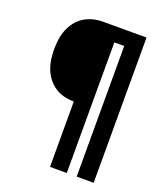

<svg xmlns="http://www.w3.org/2000/svg" viewBox="-136 -824 772 913"><g transform="rotate(20 250.0 -367.5)"><path d="M226 0V-331Q200 -331 175.5 -337Q151 -343 130 -357Q109 -371 93.5 -391Q78 -411 69 -434.5Q60 -458 56.5 -483Q53 -508 53 -533Q53 -558 56.5 -583Q60 -608 69 -631Q78 -654 93.5 -674.5Q109 -695 130 -708.5Q151 -722 175.5 -728.5Q200 -735 226 -735H447V0H361V-661H311V0Z"/></g></svg>

Font: Iosevka Term
Style: Bold
Weight: 700
Monospace: yes
Designer: Belleve Invis
Foundry: Belleve Invis
Version: Version 30.0.1